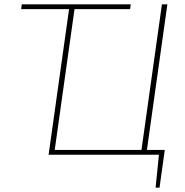

<svg xmlns="http://www.w3.org/2000/svg" viewBox="-20 -710 848 881"><path d="M626 0 723 -690H748L651 0ZM203 0 300 -690H325L228 0ZM220 0 223 -22H736L733 0ZM694 151 710 -7H734L712 151ZM77 -668 80 -690H580L577 -668Z"/></svg>

Font: Exo 2 Thin
Style: Italic
Weight: 250
Italic angle: -8°
Designer: Natanael Gama
Foundry: Natanael Gama
Version: Version 2.010